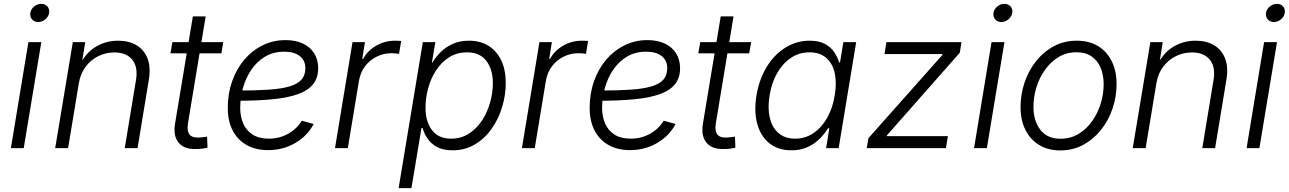

<svg xmlns="http://www.w3.org/2000/svg" viewBox="-20 -756 6578 980"><path d="M35.6 0 125 -541H190.9L101.1 0ZM174.8 -643.6Q155.3 -643.6 143.6 -657.2Q131.8 -670.9 134.8 -689.9Q137.7 -709.5 154.3 -722.9Q170.9 -736.3 190.4 -736.3Q210.4 -736.3 222.2 -722.9Q233.9 -709.5 230.5 -689.9Q227.5 -670.9 211.2 -657.2Q194.8 -643.6 174.8 -643.6Z M382.8 -333.5 327.6 0H261.7L351.6 -541H415L394.5 -414.6L382.8 -416.5Q416.5 -486.3 468.8 -517.3Q521 -548.3 582 -548.3Q638.2 -548.3 677.2 -524.9Q716.3 -501.5 733.4 -456.5Q750.5 -411.6 739.3 -346.7L682.1 0H616.7L673.8 -345.7Q685.5 -413.6 655.5 -450.9Q625.5 -488.3 563.5 -488.3Q520 -488.3 481.9 -469.5Q443.8 -450.7 417.5 -416Q391.1 -381.3 382.8 -333.5Z M1119.6 -541 1109.9 -483.9H850.1L859.9 -541ZM964.4 -672.4H1029.8L939.5 -127Q933.1 -86.4 947.8 -68.8Q962.4 -51.3 999.5 -54.2Q1006.8 -54.7 1017.3 -55.9Q1027.8 -57.1 1037.1 -58.6L1039.1 -2Q1028.3 0.5 1015.1 2.4Q1002 4.4 988.3 4.4Q922.9 8.3 893.1 -26.1Q863.3 -60.5 873 -122.1Z M1348.1 10.3Q1285.6 10.3 1239.3 -15.6Q1192.9 -41.5 1167.7 -89.8Q1142.6 -138.2 1142.6 -205.6Q1142.6 -278.3 1164.8 -341.3Q1187 -404.3 1227.1 -451.4Q1267.1 -498.5 1320.8 -524.9Q1374.5 -551.3 1437 -551.3Q1488.8 -551.3 1526.1 -533.7Q1563.5 -516.1 1583.7 -483.9Q1604 -451.7 1604 -407.7Q1604 -358.4 1578.1 -326.2Q1552.2 -293.9 1500.5 -275.4Q1448.7 -256.8 1370.8 -249.3Q1293 -241.7 1189.5 -241.7L1197.3 -293.9Q1287.1 -293.9 1351.8 -298.3Q1416.5 -302.7 1457.8 -314.9Q1499 -327.1 1518.8 -349.6Q1538.6 -372.1 1538.6 -408.2Q1538.6 -447.3 1510.3 -469.7Q1481.9 -492.2 1431.2 -492.2Q1375 -492.2 1332.8 -466.8Q1290.5 -441.4 1262.5 -399.7Q1234.4 -357.9 1220.2 -307.1Q1206.1 -256.3 1206.1 -205.1Q1206.1 -160.6 1221.7 -125Q1237.3 -89.4 1269.8 -68.8Q1302.2 -48.3 1352.1 -48.3Q1406.7 -48.3 1451.2 -73.5Q1495.6 -98.6 1520.5 -140.1L1581.1 -123Q1549.3 -62.5 1487.1 -26.1Q1424.8 10.3 1348.1 10.3Z M1689.9 0 1779.3 -541H1842.8L1829.1 -455.6H1833.5Q1856.4 -497.6 1900.4 -522.9Q1944.3 -548.3 1995.6 -548.3Q2003.4 -548.3 2012.5 -547.9Q2021.5 -547.4 2027.8 -546.9L2016.6 -481Q2012.2 -481.9 2001.7 -483.2Q1991.2 -484.4 1978.5 -484.4Q1938 -484.4 1902.6 -466.8Q1867.2 -449.2 1843.5 -418Q1819.8 -386.7 1812.5 -345.2L1755.4 0Z M2014.6 204.1 2138.2 -541H2202.1L2184.6 -437.5H2188Q2203.6 -464.8 2229.2 -490.2Q2254.9 -515.6 2290.8 -532Q2326.7 -548.3 2373.5 -548.3Q2432.1 -548.3 2474.1 -521.7Q2516.1 -495.1 2538.8 -447Q2561.5 -398.9 2561.5 -333Q2561.5 -271 2543 -209.7Q2524.4 -148.4 2489.3 -98.6Q2454.1 -48.8 2403.8 -18.8Q2353.5 11.2 2290 11.2Q2241.2 11.2 2210 -6.1Q2178.7 -23.4 2161.4 -49.8Q2144 -76.2 2136.7 -103H2131.3L2080.1 204.1ZM2282.2 -48.3Q2333.5 -48.3 2373 -73.7Q2412.6 -99.1 2439.9 -140.6Q2467.3 -182.1 2481.4 -232.2Q2495.6 -282.2 2495.6 -331.5Q2495.6 -401.9 2462.4 -445.3Q2429.2 -488.8 2363.8 -488.8Q2312.5 -488.8 2272.9 -463.9Q2233.4 -439 2206.3 -397.7Q2179.2 -356.4 2165.5 -306.4Q2151.9 -256.3 2151.9 -206.1Q2151.9 -134.8 2185.1 -91.6Q2218.3 -48.3 2282.2 -48.3Z M2644 0 2733.4 -541H2796.9L2783.2 -455.6H2787.6Q2810.5 -497.6 2854.5 -522.9Q2898.4 -548.3 2949.7 -548.3Q2957.5 -548.3 2966.6 -547.9Q2975.6 -547.4 2981.9 -546.9L2970.7 -481Q2966.3 -481.9 2955.8 -483.2Q2945.3 -484.4 2932.6 -484.4Q2892.1 -484.4 2856.7 -466.8Q2821.3 -449.2 2797.6 -418Q2773.9 -386.7 2766.6 -345.2L2709.5 0Z M3195.3 10.3Q3132.8 10.3 3086.4 -15.6Q3040 -41.5 3014.9 -89.8Q2989.7 -138.2 2989.7 -205.6Q2989.7 -278.3 3012 -341.3Q3034.2 -404.3 3074.2 -451.4Q3114.3 -498.5 3168 -524.9Q3221.7 -551.3 3284.2 -551.3Q3335.9 -551.3 3373.3 -533.7Q3410.6 -516.1 3430.9 -483.9Q3451.2 -451.7 3451.2 -407.7Q3451.2 -358.4 3425.3 -326.2Q3399.4 -293.9 3347.7 -275.4Q3295.9 -256.8 3218 -249.3Q3140.1 -241.7 3036.6 -241.7L3044.4 -293.9Q3134.3 -293.9 3199 -298.3Q3263.7 -302.7 3304.9 -314.9Q3346.2 -327.1 3366 -349.6Q3385.7 -372.1 3385.7 -408.2Q3385.7 -447.3 3357.4 -469.7Q3329.1 -492.2 3278.3 -492.2Q3222.2 -492.2 3179.9 -466.8Q3137.7 -441.4 3109.6 -399.7Q3081.5 -357.9 3067.4 -307.1Q3053.2 -256.3 3053.2 -205.1Q3053.2 -160.6 3068.8 -125Q3084.5 -89.4 3116.9 -68.8Q3149.4 -48.3 3199.2 -48.3Q3253.9 -48.3 3298.3 -73.5Q3342.8 -98.6 3367.7 -140.1L3428.2 -123Q3396.5 -62.5 3334.2 -26.1Q3272 10.3 3195.3 10.3Z M3814 -541 3804.2 -483.9H3544.4L3554.2 -541ZM3658.7 -672.4H3724.1L3633.8 -127Q3627.4 -86.4 3642.1 -68.8Q3656.7 -51.3 3693.8 -54.2Q3701.2 -54.7 3711.7 -55.9Q3722.2 -57.1 3731.4 -58.6L3733.4 -2Q3722.7 0.5 3709.5 2.4Q3696.3 4.4 3682.6 4.4Q3617.2 8.3 3587.4 -26.1Q3557.6 -60.5 3567.4 -122.1Z M4019.5 11.2Q3952.6 11.2 3908 -23.9Q3863.3 -59.1 3845.5 -122.6Q3827.6 -186 3841.3 -269.5Q3855.5 -353.5 3894.3 -416Q3933.1 -478.5 3989.7 -513.4Q4046.4 -548.3 4112.8 -548.3Q4160.6 -548.3 4191.2 -531.5Q4221.7 -514.6 4238.5 -489.3Q4255.4 -463.9 4262.7 -437.5H4267.6L4284.7 -541H4350.1L4260.7 0H4196.8L4212.9 -101.1H4206.5Q4189.9 -74.2 4164.3 -48.3Q4138.7 -22.5 4102.8 -5.6Q4066.9 11.2 4019.5 11.2ZM4038.6 -48.3Q4090.8 -48.3 4132.6 -76.9Q4174.3 -105.5 4202.4 -155.3Q4230.5 -205.1 4240.7 -270Q4251.5 -335 4240.2 -384.3Q4229 -433.6 4196.5 -461.2Q4164.1 -488.8 4111.8 -488.8Q4058.6 -488.8 4016.4 -460.2Q3974.1 -431.6 3946.3 -382.3Q3918.5 -333 3908.2 -270Q3897.5 -206.5 3908.9 -156.2Q3920.4 -106 3953.1 -77.1Q3985.8 -48.3 4038.6 -48.3Z M4403.8 0 4412.6 -50.8 4790 -475.6 4791 -480H4494.6L4504.4 -541H4887.7L4878.9 -486.8L4506.8 -64.9L4506.3 -61H4818.4L4808.1 0Z M4951.7 0 5041 -541H5106.9L5017.1 0ZM5090.8 -643.6Q5071.3 -643.6 5059.6 -657.2Q5047.9 -670.9 5050.8 -689.9Q5053.7 -709.5 5070.3 -722.9Q5086.9 -736.3 5106.4 -736.3Q5126.5 -736.3 5138.2 -722.9Q5149.9 -709.5 5146.5 -689.9Q5143.6 -670.9 5127.2 -657.2Q5110.8 -643.6 5090.8 -643.6Z M5391.6 11.7Q5329.1 11.7 5283.7 -16.1Q5238.3 -43.9 5213.6 -93.8Q5189 -143.6 5189 -210Q5189 -273.4 5209.2 -334Q5229.5 -394.5 5267.6 -442.9Q5305.7 -491.2 5358.4 -519.8Q5411.1 -548.3 5476.6 -548.3Q5539.1 -548.3 5584.5 -520.8Q5629.9 -493.2 5654.5 -443.4Q5679.2 -393.6 5679.2 -327.1Q5679.2 -262.7 5658.7 -202.1Q5638.2 -141.6 5600.1 -93.5Q5562 -45.4 5509.3 -16.8Q5456.5 11.7 5391.6 11.7ZM5393.1 -47.9Q5444.8 -47.9 5485.6 -72.8Q5526.4 -97.7 5554.9 -138.2Q5583.5 -178.7 5598.4 -227.8Q5613.3 -276.9 5613.3 -325.7Q5613.3 -373 5597.9 -409.9Q5582.5 -446.8 5551.8 -468Q5521 -489.3 5474.6 -489.3Q5423.8 -489.3 5383.3 -464.8Q5342.8 -440.4 5314 -399.9Q5285.2 -359.4 5270 -310.1Q5254.9 -260.7 5254.9 -210.4Q5254.9 -139.6 5289.8 -93.8Q5324.7 -47.9 5393.1 -47.9Z M5882.8 -333.5 5827.6 0H5761.7L5851.6 -541H5915L5894.5 -414.6L5882.8 -416.5Q5916.5 -486.3 5968.8 -517.3Q6021 -548.3 6082 -548.3Q6138.2 -548.3 6177.2 -524.9Q6216.3 -501.5 6233.4 -456.5Q6250.5 -411.6 6239.3 -346.7L6182.1 0H6116.7L6173.8 -345.7Q6185.5 -413.6 6155.5 -450.9Q6125.5 -488.3 6063.5 -488.3Q6020 -488.3 5981.9 -469.5Q5943.8 -450.7 5917.5 -416Q5891.1 -381.3 5882.8 -333.5Z M6342.8 0 6432.1 -541H6498L6408.2 0ZM6481.9 -643.6Q6462.4 -643.6 6450.7 -657.2Q6439 -670.9 6441.9 -689.9Q6444.8 -709.5 6461.4 -722.9Q6478 -736.3 6497.6 -736.3Q6517.6 -736.3 6529.3 -722.9Q6541 -709.5 6537.6 -689.9Q6534.7 -670.9 6518.3 -657.2Q6502 -643.6 6481.9 -643.6Z"/></svg>

Font: Inter 17pt Light
Style: Italic
Weight: 300
Italic angle: -9.3988°
Version: Version 4.001;git-66647c0bb